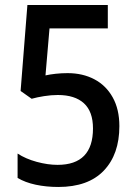

<svg xmlns="http://www.w3.org/2000/svg" viewBox="-20 -734 543 764"><path d="M212 10Q164 10 122 1Q80 -8 50 -26V-123Q82 -102 126 -90Q170 -78 209 -78Q350 -78 350 -223Q350 -290 314 -323Q278 -356 210 -356Q184 -356 155.5 -351.5Q127 -347 106 -341L62 -372L89 -714H409V-621H177L161 -434Q179 -438 202 -440.5Q225 -443 249 -443Q309 -443 355.5 -418.5Q402 -394 428.5 -346.5Q455 -299 455 -232Q455 -120 393 -55Q331 10 212 10Z"/></svg>

Font: Noto Sans Gurmukhi SemiCondensed Medium
Style: Regular
Weight: 500
Width: 4
Designer: Jelle Bosma - Monotype Design Team
Foundry: Monotype Imaging Inc.
Version: Version 2.004; ttfautohint (v1.8.4.7-5d5b)